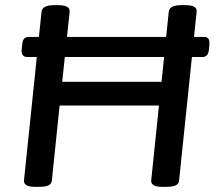

<svg xmlns="http://www.w3.org/2000/svg" viewBox="-20 -722 836 744"><path d="M116 2Q70 2 73 -24L141 -677Q144 -702 190 -702H205Q252 -702 250 -677L221 -405H606L634 -677Q637 -702 682 -702H698Q745 -702 742 -677L674 -23Q673 -10 661.5 -4Q650 2 624 2H608Q563 2 566 -24L596 -313H211L181 -23Q180 -10 168.5 -4Q157 2 131 2ZM86 -501Q61 -501 64 -532L66 -547Q67 -566 74 -572.5Q81 -579 92 -579H771Q782 -579 787.5 -572Q793 -565 791 -548L790 -533Q788 -514 781.5 -507.5Q775 -501 764 -501Z"/></svg>

Font: Asap Semi Expanded Semi Expanded Medium
Style: Italic
Weight: 500
Width: 6
Italic angle: -6°
Designer: Pablo Cosgaya
Foundry: Omnibus-Type
Version: Version 3.001; ttfautohint (v1.8.4.7-5d5b)